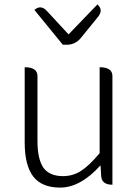

<svg xmlns="http://www.w3.org/2000/svg" viewBox="-20 -838 630 871"><path d="M253 13Q170 13 131 -37Q92 -88 92 -192V-533Q150 -533 150 -493V-199Q150 -116 177 -77Q205 -39 266 -39Q311 -39 348 -63Q385 -87 432 -143V-533Q490 -533 490 -493V0Q441 0 439 -40L436 -88Q345 13 253 13ZM265 -635 136 -793Q165 -818 192 -789L291 -682L422 -818Q450 -793 425 -762L347 -666Q322 -635 282 -635Z"/></svg>

Font: Swei Half Moon CJK SC
Style: Light
Weight: 300
Version: Version 2.071